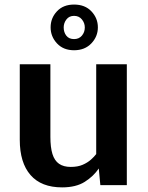

<svg xmlns="http://www.w3.org/2000/svg" viewBox="-20 -809 646 839"><path d="M251.5 9.8Q160.2 9.8 113.3 -44.2Q66.4 -98.1 66.4 -198.2V-528.3H200.2V-210.9Q200.2 -165 209.2 -136Q218.3 -106.9 238 -93.3Q257.8 -79.6 289.1 -79.6Q319.8 -79.6 341.1 -88.9Q362.3 -98.1 377 -111.1Q391.6 -124 400.4 -135.7V-528.3H534.2V0H418.5L411.6 -72.8Q388.7 -38.6 350.3 -14.4Q312 9.8 251.5 9.8ZM303.7 -589.4Q256.8 -589.4 229 -619.4Q201.2 -649.4 201.2 -689.5Q201.2 -730 228.8 -759.5Q256.3 -789.1 303.7 -789.1Q351.6 -789.1 379.6 -759.3Q407.7 -729.5 407.7 -689.5Q407.7 -649.4 379.2 -619.4Q350.6 -589.4 303.7 -589.4ZM303.7 -638.2Q325.2 -638.2 337.9 -653.3Q350.6 -668.5 350.6 -689Q350.6 -708.5 337.9 -724.1Q325.2 -739.7 303.7 -739.7Q282.2 -739.7 270.3 -724.1Q258.3 -708.5 258.3 -689Q258.3 -668 269.8 -653.1Q281.2 -638.2 303.7 -638.2Z"/></svg>

Font: Comme SemiBold
Style: Regular
Weight: 600
Version: Version 1.000;gftools[0.9.27]